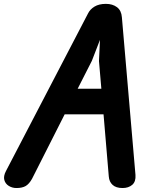

<svg xmlns="http://www.w3.org/2000/svg" viewBox="-41 -948 752 968"><path d="M42 0Q20.5 0 3.2 -10.8Q-14 -21.5 -19.2 -40.5Q-24.5 -59.5 -11 -85.5L403 -880.5Q413 -901 435.5 -914.8Q458 -928.5 493 -928.5Q526.5 -928.5 548.8 -911.8Q571 -895 573.5 -861L642 -66Q644.5 -32.5 625.8 -16.2Q607 0 577 0Q544 0 526.8 -15.8Q509.5 -31.5 507.5 -58L481 -371.5H285L120.5 -46.5Q106 -20.5 88.5 -10.2Q71 0 42 0ZM350.5 -500.5H470L458 -640L463 -747L422 -641Z"/></svg>

Font: Edu VIC WA NT Hand Pre
Style: Regular
Weight: 400
Designer: Tina and Corey Anderson, Eben Sorkin, Mirko Velimirovic
Foundry: Google for Education
Version: Version 1.000